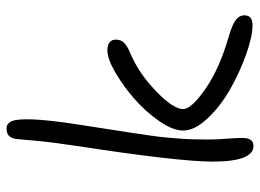

<svg xmlns="http://www.w3.org/2000/svg" viewBox="-126 -686 809 598"><g transform="rotate(-90 279.0 -386.5)"><path d="M124 -2Q75.2 -2 75.2 -128.9Q75.2 -236.3 124 -553.2Q136.2 -633.8 140.4 -683.1Q144.5 -732.4 146 -743.2Q150.9 -772.5 179.2 -771Q194.8 -771 201.7 -753.4Q208.5 -735.8 206.5 -687.7Q204.6 -639.6 191.9 -556.2Q186.5 -521 177.5 -463.1Q168.5 -405.3 165.5 -386Q162.6 -366.7 157.2 -329.6Q151.9 -292.5 150.6 -277.6Q149.4 -262.7 147.2 -236.1Q145 -209.5 144.5 -189Q144 -168.5 144 -141.1Q144 -118.2 146.5 -85.2Q148.9 -52.2 148.9 -37.1Q148.9 -2 124 -2ZM501 -4.9Q465.3 -4.9 409.7 -24.7Q354 -44.4 301 -74.5Q248 -104.5 210 -144.8Q171.9 -185.1 171.9 -221.2Q171.9 -252.9 201.2 -295.4Q230.5 -337.9 270.5 -372.8Q310.5 -407.7 353 -432.4Q395.5 -457 420.9 -457Q455.1 -457 455.1 -430.2Q455.1 -415 445.1 -405Q435.1 -395 414.1 -386.2Q351.6 -360.4 295.2 -306.2Q238.8 -252 238.8 -221.2Q238.8 -195.3 302 -151.4Q365.2 -107.4 467.8 -78.1Q504.9 -66.9 517.8 -55.9Q530.8 -44.9 530.8 -30.8Q530.8 -4.9 501 -4.9Z"/></g></svg>

Font: Shantell Sans Irregular Bouncy
Style: Regular
Weight: 300
Designer: Stephen Nixon, Anya Danilova, Shantell Martin
Foundry: Arrow Type
Version: Version 1.006;[9816181b4]